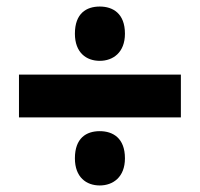

<svg xmlns="http://www.w3.org/2000/svg" viewBox="-20 -712 612 587"><path d="M285 -526C325 -526 362 -551 362 -609C362 -671 325 -692 285 -692C244 -692 209 -671 209 -609C209 -551 244 -526 285 -526ZM38 -353H533V-484H38ZM285 -145C325 -145 362 -170 362 -228C362 -290 325 -311 285 -311C244 -311 209 -290 209 -228C209 -170 244 -145 285 -145Z"/></svg>

Font: Noto Sans Telugu UI Black
Style: Regular
Weight: 900
Designer: Jelle Bosma - Monotype Design Team
Foundry: Monotype Imaging Inc.
Version: Version 2.005